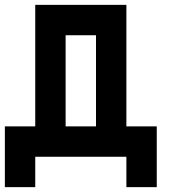

<svg xmlns="http://www.w3.org/2000/svg" viewBox="-20 -645 790 790"><path d="M500 -125H625V125H500V0H125V125H0V-125H125V-625H500ZM250 -125H375V-500H250Z"/></svg>

Font: Tiny5
Style: Regular
Weight: 400
Designer: Stefan Schmidt
Foundry: Made with Bits'n'Picas by Kreative Software
Version: Version 1.002; ttfautohint (v1.8.4.7-5d5b)